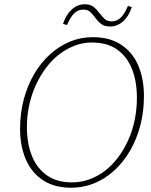

<svg xmlns="http://www.w3.org/2000/svg" viewBox="-20 -865 707 899"><path d="M313 14Q235 14 181.5 -21Q128 -56 101 -118.5Q74 -181 74 -262Q74 -334 91 -398.5Q108 -463 139 -516.5Q170 -570 212.5 -609Q255 -648 306 -669.5Q357 -691 414 -691Q494 -691 547.5 -655.5Q601 -620 627.5 -558Q654 -496 654 -415Q654 -342 637 -277.5Q620 -213 589 -159.5Q558 -106 515.5 -67Q473 -28 422 -7Q371 14 313 14ZM317 -11Q359 -11 398 -25Q437 -39 471 -65Q505 -91 532.5 -127.5Q560 -164 580 -208Q600 -252 610.5 -302.5Q621 -353 621 -407Q621 -484 598 -542Q575 -600 528.5 -633Q482 -666 410 -666Q368 -666 329 -651Q290 -636 256 -609.5Q222 -583 194.5 -546Q167 -509 147 -465Q127 -421 116.5 -371.5Q106 -322 106 -270Q106 -194 129 -136Q152 -78 199 -44.5Q246 -11 317 -11ZM275 -753Q289 -796 316 -820.5Q343 -845 377 -845Q403 -845 418 -833Q433 -821 446 -803Q459 -787 470.5 -776Q482 -765 503 -765Q527 -765 545 -782Q563 -799 579 -837L597 -832Q584 -790 557 -765.5Q530 -741 495 -741Q469 -741 454 -752.5Q439 -764 426 -782Q414 -798 402.5 -809Q391 -820 370 -820Q346 -820 328 -803Q310 -786 294 -748Z"/></svg>

Font: Source Serif 4 ExtraLight
Style: Italic
Weight: 250
Italic angle: -12°
Designer: Frank Grießhammer
Foundry: Adobe Systems Incorporated
Version: Version 4.004;hotconv 1.0.116;makeotfexe 2.5.65601